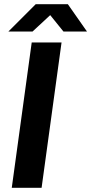

<svg xmlns="http://www.w3.org/2000/svg" viewBox="-20 -894 434 914"><path d="M36 0H178L273 -692H131ZM20 -744H135L219 -822L282 -744H394L303 -874H150Z"/></svg>

Font: Ronzino Bold
Style: Italic
Weight: 700
Italic angle: -8°
Designer: Nunzio Mazzaferro
Foundry: Collletttivo
Version: Version 1.000;Glyphs 3.3 (3337)